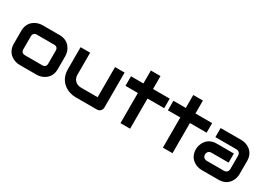

<svg xmlns="http://www.w3.org/2000/svg" viewBox="5 -1455 3089 2211"><g transform="rotate(30 1550.0 -350.0)"><path d="M634 -350C634 -422 587 -528 456 -528H227C156 -528 49 -481 49 -350V-178C49 -47 156 0 227 0H456C528 0 634 -47 634 -178ZM507 -178C507 -145 490 -127 456 -127H228C194 -127 176 -145 176 -178V-350C176 -383 194 -401 228 -401H456C489 -401 507 -384 507 -349Z M1320 -528H1193V-127H971C910 -127 862 -169 862 -235V-528H735V-235C735 -63 876 0 970 0H1257C1292 0 1320 -28 1320 -64Z M1920 -528H1698V-700H1570V-528H1405V-401H1570V0H1698V-401H1920Z M2484 -528H2262V-700H2134V-528H1969V-401H2134V0H2262V-401H2484Z M3051 -353C3051 -481 2946 -528 2876 -528H2597V-407H2876C2907 -407 2930 -386 2930 -353V-176C2930 -145 2910 -121 2876 -121H2648C2618 -121 2593 -141 2593 -174C2593 -205 2613 -229 2647 -229H2876V-350H2647C2519 -350 2472 -245 2472 -175C2472 -47 2577 0 2647 0H2876C3004 0 3051 -105 3051 -175Z"/></g></svg>

Font: Audiowide
Style: Regular
Weight: 400
Designer: Astigmatic (AOETI)
Foundry: Astigmatic (AOETI)
Version: Version 1.002